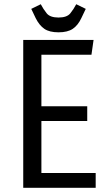

<svg xmlns="http://www.w3.org/2000/svg" viewBox="-20 -889 513 909"><path d="M90 -700H423L413 -630H176V-386H393V-316H176V-70H433V0H90ZM257 -736Q214 -736 190 -752.5Q166 -769 149 -803L128 -847L173 -869Q185 -846 201 -826Q217 -806 257 -806Q297 -806 313 -826Q329 -846 341 -869L386 -847L365 -803Q349 -769 324.5 -752.5Q300 -736 257 -736Z"/></svg>

Font: Strait
Style: Regular
Weight: 400
Designer: Eduardo Rodriguez Tunni
Foundry: Eduardo Rodriguez Tunni
Version: Version 1.002; ttfautohint (v1.8.4.7-5d5b);gftools[0.9.23]